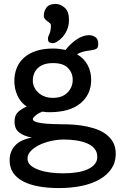

<svg xmlns="http://www.w3.org/2000/svg" viewBox="-20 -707 609 977"><path d="M203 -629Q203 -650 216.5 -668.5Q230 -687 263 -687Q287 -687 309 -668Q331 -649 331 -606Q331 -576 320.5 -553.5Q310 -531 296.5 -516.5Q283 -502 269.5 -494.5Q256 -487 250 -487Q245 -487 234.5 -490Q224 -493 224 -510Q224 -520 231.5 -534.5Q239 -549 239 -579Q239 -585 233.5 -589.5Q228 -594 221 -599Q214 -604 208.5 -610.5Q203 -617 203 -629ZM250 -460Q268 -460 284 -458Q300 -456 314 -453Q337 -484 369.5 -506Q402 -528 433 -528Q451 -528 465.5 -518Q480 -508 480 -483Q480 -469 475 -463Q470 -457 462 -455Q456 -453 445.5 -451.5Q435 -450 422.5 -448Q410 -446 397 -442Q384 -438 372 -431Q409 -409 426.5 -375Q444 -341 444 -301Q444 -226 389 -181Q334 -136 231 -136Q221 -136 214.5 -136.5Q208 -137 197 -139Q178 -133 162.5 -120.5Q147 -108 147 -100Q147 -89 178.5 -82.5Q210 -76 280 -75Q301 -75 331 -74Q361 -73 393 -68.5Q425 -64 456.5 -54.5Q488 -45 513 -28.5Q538 -12 553.5 13.5Q569 39 569 76Q569 119 547 151.5Q525 184 486.5 206Q448 228 395.5 239Q343 250 281 250Q223 250 176.5 241.5Q130 233 97 215.5Q64 198 46.5 171.5Q29 145 29 109Q29 64 56.5 34Q84 4 142 -7Q103 -14 78.5 -32Q54 -50 54 -89Q54 -118 69.5 -134.5Q85 -151 116 -165Q84 -186 68.5 -221Q53 -256 53 -295Q53 -330 65 -360.5Q77 -391 101.5 -413Q126 -435 163 -447.5Q200 -460 250 -460ZM305 3Q272 3 239 10.5Q206 18 179.5 31Q153 44 136.5 61.5Q120 79 120 100Q120 121 136.5 135Q153 149 179 158Q205 167 237 171Q269 175 301 175Q339 175 371 170Q403 165 426 154.5Q449 144 462 128.5Q475 113 475 91Q475 66 460.5 49Q446 32 422 22Q398 12 367.5 7.5Q337 3 305 3ZM250 -386Q200 -386 173.5 -361.5Q147 -337 147 -296Q147 -280 154 -264.5Q161 -249 174 -236.5Q187 -224 206 -216.5Q225 -209 249 -209Q297 -209 323.5 -236Q350 -263 350 -301Q350 -336 326 -361Q302 -386 250 -386Z"/></svg>

Font: Life Savers ExtraBold
Style: Regular
Weight: 800
Designer: Pablo Impallari, Rodrigo Fuenzalida, Brenda Gallo
Foundry: Pablo Impallari, Rodrigo Fuenzalida, Brenda Gallo
Version: Version 3.001; ttfautohint (v0.95) -l 8 -r 50 -G 200 -x 14 -